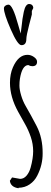

<svg xmlns="http://www.w3.org/2000/svg" viewBox="-27 -957 264 990"><path d="M0 0ZM144.5 -915.5 137.2 -900.4V-882.3L123 -827.6Q108.9 -772.9 108.9 -756.3Q108.9 -724.1 83.5 -724.1Q64 -724.1 28.6 -805.2Q-6.8 -886.2 -6.8 -914.1Q-6.8 -921.9 0.5 -927.5Q7.8 -933.1 17.1 -933.1Q38.1 -933.1 66.4 -830.1L79.6 -784.2Q81.5 -794.9 84 -817.9Q86.4 -840.8 88.9 -858.9Q91.8 -877 95.7 -896Q104.5 -936.5 123.5 -936.5Q132.3 -936.5 138.4 -930.9Q144.5 -925.3 144.5 -915.5ZM35.2 -42 76.7 -34.7Q95.7 -34.7 109.9 -51.3Q124 -67.9 130.9 -92.8Q144 -140.6 144 -177.5Q144 -214.4 131.8 -250.5Q119.6 -286.6 101.8 -317.6Q84 -348.6 66.4 -380.9Q24.4 -457 24.4 -530.3Q24.4 -575.2 39.6 -609.9Q67.9 -674.3 114.7 -674.3Q132.3 -674.3 148.2 -663.1Q164.1 -651.9 164.1 -638.7Q164.1 -615.7 139.6 -615.7Q128.9 -615.7 118.7 -621.6Q86.9 -620.1 75.7 -550.8Q73.2 -535.6 73.2 -515.4Q73.2 -495.1 82 -465.3Q90.8 -435.5 104.2 -412.4Q117.7 -389.2 133.1 -361.1Q148.4 -333 162.1 -306.6Q193.4 -245.6 192.9 -167Q193.4 -106.4 165 -51.3Q151.4 -23.9 126.2 -6.6Q101.1 10.7 68.8 11.2V13.7Q27.8 7.8 23.9 -24.9Z"/></svg>

Font: Amatic
Style: Bold
Weight: 700
Width: 3
Version: Version 2.000; ttfautohint (v0.92-dirty) -l 8 -r 50 -G 50 -x